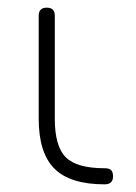

<svg xmlns="http://www.w3.org/2000/svg" viewBox="-20 -481 355 501"><path d="M253 0Q163 0 122 -41Q81 -82 81 -171V-440Q81 -461 102 -461Q123 -461 123 -440V-171Q123 -99 151.8 -70.5Q180.5 -42 253 -42Q266 -42 270.5 -36.5Q275 -31 275 -21Q275 0 253 0Z"/></svg>

Font: Jura Light Light
Style: Regular
Weight: 300
Version: Version 5.106